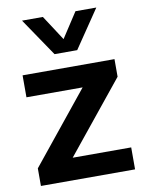

<svg xmlns="http://www.w3.org/2000/svg" viewBox="-89 -871 710 934"><g transform="rotate(-10 265.5 -404.0)"><path d="M36.5 0V-87L319.5 -437H42V-545.5H496V-458.5L212.5 -108.5H501.5V0ZM213 -620 85.5 -808H188.5L269 -684.5L349.5 -808H452.5L325 -620Z"/></g></svg>

Font: Encode Sans SemiExpanded SemiExpanded SemiBold
Style: Regular
Weight: 600
Width: 6
Designer: Multiple Designers
Foundry: Impallari Type
Version: Version 3.000; ttfautohint (v1.8.3) -l 8 -r 50 -G 200 -x 14 